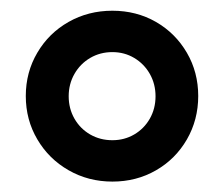

<svg xmlns="http://www.w3.org/2000/svg" viewBox="-20 -748 429 367"><path d="M29.3 -564.5Q29.3 -609.9 51.3 -647.2Q73.2 -684.6 111.1 -706.1Q148.9 -727.5 194.8 -727.5Q240.7 -727.5 278.1 -706.1Q315.4 -684.6 337.2 -647.2Q358.9 -609.9 358.9 -564.5Q358.9 -519 337.2 -481.4Q315.4 -443.8 278.1 -422.4Q240.7 -400.9 194.8 -400.9Q148.9 -400.9 111.1 -422.6Q73.2 -444.3 51.3 -481.7Q29.3 -519 29.3 -564.5ZM277.3 -564Q277.3 -587.4 266.4 -606.7Q255.4 -626 236.6 -637.2Q217.8 -648.4 194.8 -648.4Q171.4 -648.4 152.3 -637.2Q133.3 -626 122.3 -606.7Q111.3 -587.4 111.3 -564Q111.3 -540.5 122.3 -521.2Q133.3 -502 152.3 -491Q171.4 -480 194.8 -480Q217.8 -480 236.6 -491Q255.4 -502 266.4 -521.2Q277.3 -540.5 277.3 -564Z"/></svg>

Font: Reddit Sans
Style: Bold
Weight: 700
Designer: Stephen Hutchings
Foundry: Reddit
Version: Version 1.013